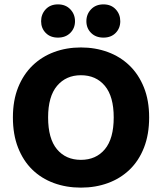

<svg xmlns="http://www.w3.org/2000/svg" viewBox="-20 -841 740 878"><path d="M662 -304Q662 -226 638.5 -166Q615 -106 573 -65.5Q531 -25 474 -4Q417 17 350 17Q283 17 226 -4Q169 -25 127.5 -65.5Q86 -106 62.5 -166Q39 -226 39 -304Q39 -382 63 -441.5Q87 -501 129 -541.5Q171 -582 227.5 -603Q284 -624 350 -624Q416 -624 473 -603Q530 -582 572 -541.5Q614 -501 638 -441.5Q662 -382 662 -304ZM500 -304Q500 -400 459.5 -448.5Q419 -497 350 -497Q282 -497 241 -448.5Q200 -400 200 -304Q200 -207 240.5 -158.5Q281 -110 350 -110Q419 -110 459.5 -158.5Q500 -207 500 -304ZM323 -744Q323 -712 301.5 -690.5Q280 -669 245 -669Q210 -669 189 -690.5Q168 -712 168 -744Q168 -776 189 -798.5Q210 -821 245 -821Q280 -821 301.5 -798.5Q323 -776 323 -744ZM530 -744Q530 -712 509 -690.5Q488 -669 453 -669Q418 -669 396.5 -690.5Q375 -712 375 -744Q375 -776 396.5 -798.5Q418 -821 453 -821Q488 -821 509 -798.5Q530 -776 530 -744Z"/></svg>

Font: Baloo Chettan 2
Style: Bold
Weight: 700
Designer: Maithili Shingre, Unnati Kotecha and Ek Type
Foundry: Ek Type
Version: Version 1.640;hotconv 1.0.111;makeotfexe 2.5.65597; ttfautoh